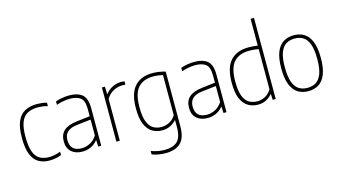

<svg xmlns="http://www.w3.org/2000/svg" viewBox="-106 -1213 3290 1848"><g transform="rotate(-15 1538.5 -289.0)"><path d="M251.5 9Q187 9 141.8 -18.5Q96.5 -46 72.8 -107.2Q49 -168.5 49 -270Q49 -371.5 74.8 -432.5Q100.5 -493.5 150.8 -520.8Q201 -548 274.5 -548Q297 -548 321.8 -545Q346.5 -542 370 -535.5V-501.5Q344 -508.5 319.5 -511.8Q295 -515 276 -515Q212 -515 169.5 -492.8Q127 -470.5 106 -417.5Q85 -364.5 85 -272Q85 -178.5 104.2 -124.2Q123.5 -70 161.5 -47Q199.5 -24 255.5 -24Q279.5 -24 307.5 -29.2Q335.5 -34.5 370 -47V-13Q310 9 251.5 9Z M579 8Q511.5 8 470.5 -28.5Q429.5 -65 429.5 -133.5Q429.5 -201.5 471.2 -239.5Q513 -277.5 601.5 -287.5L733.5 -303V-375.5Q733.5 -458.5 697 -486.8Q660.5 -515 593.5 -515Q565 -515 529.5 -509.2Q494 -503.5 457.5 -491V-525Q486.5 -536 523.8 -542Q561 -548 594 -548Q676.5 -548 722 -510.8Q767.5 -473.5 767.5 -375V0H737.5L734.5 -62.5H730.5Q704 -28.5 664.5 -10.2Q625 8 579 8ZM466.5 -137Q466.5 -25 581.5 -25Q620.5 -25 661 -44Q701.5 -63 733.5 -110.5V-269.5L600.5 -254.5Q530 -247 498.2 -217.8Q466.5 -188.5 466.5 -137Z M918.5 0V-540H948.5L951.5 -467H955.5Q984 -504.5 1025.2 -524.2Q1066.5 -544 1109.5 -544Q1128.5 -544 1144 -541.5V-507.5Q1135 -508.5 1127.2 -508.8Q1119.5 -509 1109 -509Q1067 -509 1023 -485.8Q979 -462.5 952.5 -416V0Z M1348 230Q1316 230 1279.2 223.8Q1242.5 217.5 1214 206V172Q1250.5 185 1283.8 191Q1317 197 1348.5 197Q1432.5 197 1475 156.8Q1517.5 116.5 1517.5 14.5V-53.5H1514.5Q1492.5 -28 1456.8 -9.5Q1421 9 1373.5 9Q1321.5 9 1278.2 -15.5Q1235 -40 1208.8 -98.5Q1182.5 -157 1182.5 -259Q1182.5 -409.5 1245.5 -478.8Q1308.5 -548 1423.5 -548Q1455.5 -548 1490.2 -542.5Q1525 -537 1551.5 -528.5V12Q1551.5 130.5 1499.8 180.2Q1448 230 1348 230ZM1375.5 -24Q1416 -24 1454.8 -43.8Q1493.5 -63.5 1517.5 -103.5V-503.5Q1499.5 -508 1473.8 -511.5Q1448 -515 1422.5 -515Q1323.5 -515 1271 -456.8Q1218.5 -398.5 1218.5 -263Q1218.5 -167.5 1239.5 -115.8Q1260.5 -64 1296 -44Q1331.5 -24 1375.5 -24Z M1827 8Q1759.5 8 1718.5 -28.5Q1677.5 -65 1677.5 -133.5Q1677.5 -201.5 1719.2 -239.5Q1761 -277.5 1849.5 -287.5L1981.5 -303V-375.5Q1981.5 -458.5 1945 -486.8Q1908.5 -515 1841.5 -515Q1813 -515 1777.5 -509.2Q1742 -503.5 1705.5 -491V-525Q1734.5 -536 1771.8 -542Q1809 -548 1842 -548Q1924.5 -548 1970 -510.8Q2015.5 -473.5 2015.5 -375V0H1985.5L1982.5 -62.5H1978.5Q1952 -28.5 1912.5 -10.2Q1873 8 1827 8ZM1714.5 -137Q1714.5 -25 1829.5 -25Q1868.5 -25 1909 -44Q1949.5 -63 1981.5 -110.5V-269.5L1848.5 -254.5Q1778 -247 1746.2 -217.8Q1714.5 -188.5 1714.5 -137Z M2330.5 9Q2277 9 2233 -15.8Q2189 -40.5 2163 -99Q2137 -157.5 2137 -259Q2137 -409.5 2200.2 -478.8Q2263.5 -548 2382 -548Q2404 -548 2427.8 -546Q2451.5 -544 2472 -541V-808H2506V0H2476L2473 -56.5H2469Q2447.5 -29 2411.8 -10Q2376 9 2330.5 9ZM2331.5 -24Q2371.5 -24 2409.8 -44.2Q2448 -64.5 2472 -106.5V-506Q2454 -510 2428.8 -512.5Q2403.5 -515 2380.5 -515Q2279 -515 2226 -456.8Q2173 -398.5 2173 -263Q2173 -168 2193.8 -116.2Q2214.5 -64.5 2250.5 -44.2Q2286.5 -24 2331.5 -24Z M2831 9Q2772 9 2727.5 -18.5Q2683 -46 2658.2 -107.5Q2633.5 -169 2633.5 -270Q2633.5 -370.5 2658 -431.8Q2682.5 -493 2727 -520.5Q2771.5 -548 2831 -548Q2890 -548 2934.2 -520.8Q2978.5 -493.5 3003.2 -432.2Q3028 -371 3028 -270Q3028 -169.5 3003.5 -108Q2979 -46.5 2934.8 -18.8Q2890.5 9 2831 9ZM2831 -24Q2880 -24 2916 -46.5Q2952 -69 2972 -122.2Q2992 -175.5 2992 -268.5Q2992 -362.5 2972 -416.5Q2952 -470.5 2916 -492.8Q2880 -515 2831 -515Q2782 -515 2745.8 -492.8Q2709.5 -470.5 2689.5 -417.5Q2669.5 -364.5 2669.5 -272Q2669.5 -177.5 2689.5 -123.2Q2709.5 -69 2745.8 -46.5Q2782 -24 2831 -24Z"/></g></svg>

Font: Encode Sans SmCnd Th
Style: Regular
Weight: 100
Width: 4
Designer: Multiple Designers
Foundry: Impallari Type
Version: Version 3.002; ttfautohint (v1.8.3) -l 8 -r 50 -G 200 -x 14 